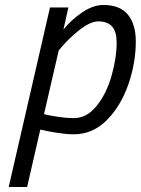

<svg xmlns="http://www.w3.org/2000/svg" viewBox="-20 -530 566 772"><path d="M181 -500H255L235 -411Q265 -449 309.5 -479.5Q354 -510 396 -510Q462 -510 494 -471.5Q526 -433 526 -363Q526 -277 496 -190.5Q466 -104 409.5 -47Q353 10 276 10Q247 10 209 4Q171 -2 142 -9L89 222H15ZM449 -360Q449 -402 431 -423Q413 -444 375 -444Q343 -444 297.5 -408Q252 -372 216 -327L157 -71Q181 -65 215 -60Q249 -55 276 -55Q329 -55 368.5 -104Q408 -153 428.5 -225Q449 -297 449 -360Z"/></svg>

Font: Cairo
Style: Italic
Weight: 400
Italic angle: -13°
Designer: Mohamed Gaber, Accademia di Belle Arti di Urbino and others
Foundry: Kief Type Foundry, Accademia di Belle Arti di Urbino and others
Version: Version 3.011